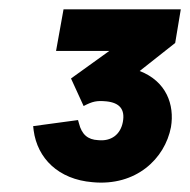

<svg xmlns="http://www.w3.org/2000/svg" viewBox="-20 -720 407 411"><path d="M178 -330C271 -321 333 -380 346 -448C354 -496 336 -546 279 -568L355 -628L367 -700H116L100 -611H214L132 -552L159 -493C178 -503 187 -505 208 -503C236 -500 248 -486 243 -459C238 -432 218 -417 190 -420C168 -421 155 -432 149 -456L147 -463L51 -450L52 -441C60 -381 105 -336 178 -330Z"/></svg>

Font: Fixel Display 20240404
Style: Bold Italic
Weight: 700
Italic angle: -10°
Designer: AlfaBravo + MacPaw
Foundry: Kyrylo Tkachov, Marchela Mozhyna, Serhii Makarenko, Maria Weinstein, Zakhar Kryvoshyya
Version: Version 1.211;Glyphs 3.2 (3225)